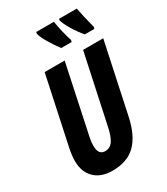

<svg xmlns="http://www.w3.org/2000/svg" viewBox="-230 -1052 1015 1164"><g transform="rotate(-30 277.5 -470.0)"><path d="M34 -155Q34 -191 44 -241L145 -714H285L184 -238Q177 -207 177 -179Q177 -115 224 -115Q258 -115 278.5 -144Q299 -173 313 -242L414 -714H555L450 -222Q425 -106 366.5 -48Q308 10 204 10Q124 10 79 -34Q34 -78 34 -155ZM220 -940 222 -950H346Q351 -917 360.5 -875.5Q370 -834 381 -803L378 -790H305Q278 -825 251 -870.5Q224 -916 220 -940ZM380 -940 382 -950H506Q516 -895 540 -803L537 -790H470Q440 -825 413.5 -869Q387 -913 380 -940Z"/></g></svg>

Font: Noto Sans Display Ex Bold Cond
Style: Italic
Weight: 800
Width: 3
Italic angle: -12°
Designer: Monotype Design team
Foundry: Monotype Imaging Inc.
Version: Version 1.000